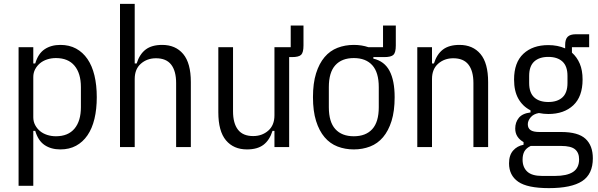

<svg xmlns="http://www.w3.org/2000/svg" viewBox="-20 -760 3090 992"><path d="M76 -516H152V-432H162Q177 -483 210.5 -505.5Q244 -528 292 -528Q338 -528 373 -509Q408 -490 432 -455Q456 -420 468 -370Q480 -320 480 -258Q480 -196 468 -146Q456 -96 432 -61Q408 -26 373 -7Q338 12 292 12Q244 12 210.5 -10.5Q177 -33 162 -84H152V200H76ZM269 -56Q332 -56 365 -95.5Q398 -135 398 -206V-310Q398 -381 365 -420.5Q332 -460 269 -460Q245 -460 223.5 -453Q202 -446 186.5 -433Q171 -420 161.5 -402Q152 -384 152 -362V-154Q152 -132 161.5 -114Q171 -96 186.5 -83Q202 -70 223.5 -63Q245 -56 269 -56Z M600 -740H676V-432H686Q701 -480 732.5 -504Q764 -528 818 -528Q887 -528 926.5 -481Q966 -434 966 -336V0H890V-331Q890 -393 864.5 -426Q839 -459 786 -459Q740 -459 708 -431Q676 -403 676 -352V0H600Z M1388 -84Q1373 -36 1341.5 -12Q1310 12 1256 12Q1187 12 1147.5 -35Q1108 -82 1108 -180V-516H1184V-185Q1184 -123 1209.5 -90Q1235 -57 1288 -57Q1334 -57 1366 -85Q1398 -113 1398 -164V-516H1482V-628H1548V-525Q1548 -489 1536 -477Q1524 -465 1488 -465H1474V0H1398V-84H1388Z M2025 -628V-525Q2025 -489 2013 -477Q2001 -465 1965 -465H1909V-457Q1966 -444 1992.5 -394Q2019 -344 2019 -258Q2019 -186 2003 -135Q1987 -84 1959 -51Q1931 -18 1892 -3Q1853 12 1808 12Q1763 12 1724 -3Q1685 -18 1657 -51Q1629 -84 1613 -135Q1597 -186 1597 -258Q1597 -330 1613 -381Q1629 -432 1657 -465Q1685 -498 1724 -513Q1763 -528 1808 -528Q1849 -528 1884 -516H1959V-628ZM1808 -56Q1870 -56 1903.5 -93Q1937 -130 1937 -206V-310Q1937 -386 1903.5 -423Q1870 -460 1808 -460Q1746 -460 1712.5 -423Q1679 -386 1679 -310V-206Q1679 -130 1712.5 -93Q1746 -56 1808 -56Z M2136 0V-516H2212V-432H2222Q2237 -480 2268.5 -504Q2300 -528 2354 -528Q2423 -528 2462.5 -481Q2502 -434 2502 -336V0H2426V-331Q2426 -393 2400.5 -426Q2375 -459 2322 -459Q2276 -459 2244 -431Q2212 -403 2212 -352V0Z M3043 58Q3043 140 2987.5 176Q2932 212 2816 212Q2705 212 2657.5 179Q2610 146 2610 84Q2610 42 2631 18Q2652 -6 2685 -12V-26Q2665 -37 2653.5 -54.5Q2642 -72 2642 -96Q2642 -128 2660.5 -151Q2679 -174 2721 -179V-190Q2681 -210 2658.5 -249.5Q2636 -289 2636 -349Q2636 -437 2684 -482Q2732 -527 2813 -527Q2861 -527 2900 -510V-528Q2900 -557 2913 -570Q2926 -583 2955 -583H3024V-516H2935V-488Q2961 -465 2975.5 -431Q2990 -397 2990 -349Q2990 -261 2942 -216Q2894 -171 2813 -171Q2789 -171 2764 -176Q2736 -171 2721.5 -153.5Q2707 -136 2707 -118Q2707 -98 2721 -88Q2735 -78 2767 -78H2880Q2967 -78 3005 -43Q3043 -8 3043 58ZM2972 63Q2972 29 2951 11.5Q2930 -6 2879 -6H2722Q2699 5 2689.5 22Q2680 39 2680 65Q2680 104 2704 126.5Q2728 149 2781 149H2847Q2909 149 2940.5 128.5Q2972 108 2972 63ZM2813 -233Q2860 -233 2886 -257Q2912 -281 2912 -331V-368Q2912 -418 2886 -442Q2860 -466 2813 -466Q2766 -466 2740 -442Q2714 -418 2714 -368V-331Q2714 -281 2740 -257Q2766 -233 2813 -233Z"/></svg>

Font: IBM Plex Sans Condensed
Style: Regular
Weight: 400
Width: 3
Designer: Mike Abbink, Paul van der Laan, Pieter van Rosmalen
Foundry: Bold Monday
Version: Version 1.1